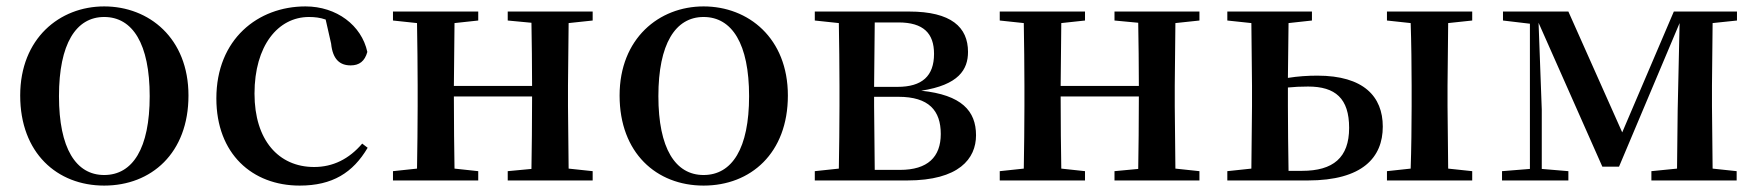

<svg xmlns="http://www.w3.org/2000/svg" viewBox="-20 -563 5478 599"><path d="M305 16C452 16 568 -85 568 -265C568 -444 445 -543 305 -543C166 -543 43 -443 43 -265C43 -86 158 16 305 16ZM305 -17C217 -17 164 -100 164 -263C164 -426 217 -510 305 -510C394 -510 447 -426 447 -263C447 -100 394 -17 305 -17Z M915 16C1017 16 1081 -24 1127 -102L1110 -115C1069 -67 1019 -42 960 -42C849 -42 774 -126 774 -271C774 -420 847 -510 944 -510C962 -510 979 -508 996 -502L1013 -427C1018 -377 1041 -359 1074 -359C1101 -359 1118 -372 1126 -401C1108 -484 1030 -543 933 -543C785 -543 655 -441 655 -256C655 -83 767 16 915 16Z M1564 -499 1638 -492C1639 -437 1640 -356 1640 -295H1396L1398 -491L1472 -499V-527H1206V-499L1281 -491C1282 -435 1283 -351 1283 -296V-232C1283 -177 1282 -93 1281 -37L1206 -29V0H1472V-29L1398 -37C1397 -93 1396 -181 1396 -262H1640C1640 -180 1639 -93 1638 -36L1564 -29V0H1829V-29L1754 -37L1752 -232V-296L1754 -491L1829 -499V-527H1564Z M2175 16C2322 16 2438 -85 2438 -265C2438 -444 2315 -543 2175 -543C2036 -543 1913 -443 1913 -265C1913 -86 2028 16 2175 16ZM2175 -17C2087 -17 2034 -100 2034 -263C2034 -426 2087 -510 2175 -510C2264 -510 2317 -426 2317 -263C2317 -100 2264 -17 2175 -17Z M2595 0H2810C2972 0 3025 -68 3025 -141C3025 -217 2980 -267 2854 -280C2971 -298 3000 -346 3000 -401C3000 -478 2948 -527 2816 -527H2522V-499L2597 -491C2598 -435 2599 -351 2599 -296V-232C2599 -177 2598 -93 2597 -37L2522 -29V0ZM2709 -493H2783C2861 -493 2894 -459 2894 -395C2894 -326 2857 -292 2780 -292H2707ZM2707 -261H2783C2878 -261 2915 -218 2915 -145C2915 -73 2874 -33 2788 -33H2709L2707 -232Z M3457 -499 3531 -492C3532 -437 3533 -356 3533 -295H3289L3291 -491L3365 -499V-527H3099V-499L3174 -491C3175 -435 3176 -351 3176 -296V-232C3176 -177 3175 -93 3174 -37L3099 -29V0H3365V-29L3291 -37C3290 -93 3289 -181 3289 -262H3533C3533 -180 3532 -93 3531 -36L3457 -29V0H3722V-29L3647 -37L3645 -232V-296L3647 -491L3722 -499V-527H3457Z M3809 0H4060C4231 0 4294 -72 4294 -168C4294 -262 4234 -327 4090 -327C4060 -327 4029 -325 3998 -320L4000 -491L4073 -499V-527H3809V-499L3884 -491L3886 -296V-232L3884 -37L3809 -29ZM3998 -290C4017 -292 4038 -293 4061 -293C4146 -293 4189 -256 4189 -164C4189 -71 4139 -30 4042 -30H4000C3999 -87 3998 -175 3998 -232ZM4307 -499 4381 -491C4383 -435 4384 -351 4384 -296V-232C4384 -177 4383 -93 4381 -37L4307 -29V0H4573V-29L4498 -37L4496 -232V-296L4498 -491L4573 -499V-527H4307Z M4753 0H4873V-29L4790 -36V-221L4780 -492L4979 -43H5031L5220 -491L5214 -219L5212 -37L5132 -29V0H5398V-29L5323 -37L5321 -232V-296L5323 -491L5399 -499V-527H5202L5041 -150L4873 -527H4669V-499L4753 -489V-36L4666 -29V0Z"/></svg>

Font: Noto Serif SC SemiBold
Style: Regular
Weight: 600
Designer: Ryoko NISHIZUKA 西塚涼子 (kana & ideographs); Frank Grießhammer (Latin, Greek & Cyrillic); Wenlong ZHANG 张文龙 (bopomofo); San
Foundry: Adobe
Version: Version 2.001;hotconv 1.1.0;makeotfexe 2.6.0